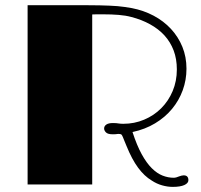

<svg xmlns="http://www.w3.org/2000/svg" viewBox="-20 -711 773 740"><path d="M86.4 -690.9H251.5Q287.1 -690.9 314.7 -690.9Q342.3 -690.9 363.8 -690.4Q385.3 -689.9 402.1 -689.2Q418.9 -688.5 433.3 -687.3Q447.8 -686 460.9 -684.1Q474.1 -682.1 488.3 -679.7Q533.7 -670.9 572.3 -650.4Q610.8 -629.9 638.9 -599.6Q667 -569.3 682.9 -530.5Q698.7 -491.7 698.7 -446.3Q698.7 -402.8 684.3 -363.3Q669.9 -323.7 643.1 -291.3Q616.2 -258.8 577.6 -235.6Q539.1 -212.4 490.7 -202.1Q507.3 -150.9 526.1 -116.7Q544.9 -82.5 565.2 -62.5Q585.4 -42.5 606.7 -34.2Q627.9 -25.9 649.4 -25.9Q653.8 -25.9 659.4 -27.3Q665 -28.8 670.4 -31.2Q676.3 -33.2 680.2 -34.2Q684.1 -35.2 688 -35.2Q706.1 -35.2 706.1 -16.6Q706.1 -4.9 690.4 2.2Q674.8 9.3 645.5 9.3Q626 9.3 605 3.4Q584 -2.4 564.9 -15.1Q536.1 -32.2 512.2 -64.7Q488.3 -97.2 467.8 -147.9Q462.4 -160.6 459.2 -168.7Q456.1 -176.8 453.6 -182.6Q450.2 -190.9 447.5 -192.9Q444.8 -194.8 437 -194.8Q434.6 -194.8 431.9 -194.6Q429.2 -194.3 426.8 -193.8Q423.8 -193.8 420.9 -193.6Q418 -193.4 415 -193.4Q395.5 -193.4 388.4 -200.7Q381.3 -208 381.3 -215.8Q381.3 -225.1 389.9 -231Q398.4 -236.8 415.5 -236.8Q422.9 -236.8 428.2 -236.3Q433.6 -235.8 439 -234.9Q442.9 -234.4 446.8 -234.1Q450.7 -233.9 455.6 -233.9Q498 -233.9 535.6 -249.8Q573.2 -265.6 601.3 -293.7Q629.4 -321.8 645.5 -360.1Q661.6 -398.4 661.6 -443.4Q661.6 -483.9 649.2 -516.6Q636.7 -549.3 613.8 -574.5Q590.8 -599.6 558.3 -617.4Q525.9 -635.3 486.3 -645.5Q464.4 -651.4 437.3 -653.6Q410.2 -655.8 376.5 -655.8Q363.3 -655.8 353.3 -655.8Q343.3 -655.8 335.4 -655.3V0H86.4Z"/></svg>

Font: Limelight
Style: Regular
Weight: 400
Designer: Nicole Fally with help from Eben Sorkin
Foundry: Nicole Fally with help from Eben Sorkin
Version: Version 1.002